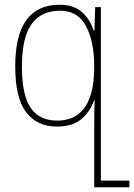

<svg xmlns="http://www.w3.org/2000/svg" viewBox="-20 -522 564 807"><path d="M380 -492H404V265H376V31Q376 -19 376.5 -53.5Q377 -88 378 -101H376Q358 -52 321.5 -21Q285 10 219 10Q136 10 90 -50Q44 -110 44 -243Q44 -374 91 -438Q138 -502 230 -502Q288 -502 322.5 -473Q357 -444 374 -393H377ZM222 -15Q251 -15 278.5 -25Q306 -35 328 -60Q350 -85 363 -129.5Q376 -174 376 -243Q376 -347 341.5 -412Q307 -477 233 -477Q178 -477 142 -450.5Q106 -424 89 -372Q72 -320 72 -242Q72 -164 88 -113.5Q104 -63 137.5 -39Q171 -15 222 -15ZM394 265V237H524V265Z"/></svg>

Font: Noto Serif Armenian Thin
Style: Regular
Weight: 250
Version: Version 2.007